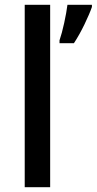

<svg xmlns="http://www.w3.org/2000/svg" viewBox="-20 -780 403 800"><path d="M189 0H83V-760H189ZM363 -751Q353 -722 332 -678.5Q311 -635 288 -600H228V-612Q238 -641 247.5 -684.5Q257 -728 261 -760H363Z"/></svg>

Font: Noto Sans Gurmukhi Medium
Style: Regular
Weight: 500
Designer: Jelle Bosma - Monotype Design Team
Foundry: Monotype Imaging Inc.
Version: Version 2.004; ttfautohint (v1.8.4.7-5d5b)